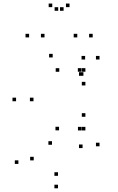

<svg xmlns="http://www.w3.org/2000/svg" viewBox="-20 -836 660 1072"><path d="M270.2 -27.7V-47.7H250.2V-27.7ZM435.2 -107.7V-127.7H415.2V-107.7ZM456.8 -107.7V-127.7H436.8V-107.7ZM456.8 -184V-204H436.8V-184ZM309.7 -108.2V-128.2H289.7V-108.2ZM167 -270.7V-290.7H147V-270.7ZM311 -435.3V-455.3H291V-435.3ZM456.8 -359V-379H436.8V-359ZM456.8 -435.5V-455.5H436.8V-435.5ZM434.7 -435.5V-455.5H414.7V-435.5ZM274.2 -515.3V-535.3H254.2V-515.3ZM69.7 -270.7V-290.7H49.7V-270.7ZM535.7 -503.7V-523.7H515.7V-503.7ZM455.3 -503.7V-523.7H435.3V-503.7ZM445.7 -412.8V-432.8H425.7V-412.8ZM441 -412.8V-432.8H421V-412.8ZM441 -9.2V-29.2H421V-9.2ZM303.8 145.7V125.7H283.8V145.7ZM168.3 59.5V39.5H148.3V59.5ZM82.7 79.2V59.2H62.7V79.2ZM303.8 215.3V195.3H283.8V215.3ZM535.7 -19.2V-39.2H515.7V-19.2ZM228.5 -627.2V-647.2H208.5V-627.2ZM335 -775.8V-795.8H315V-775.8ZM305 -775.8V-795.8H285V-775.8ZM411.5 -627.2V-647.2H391.5V-627.2ZM497.5 -627.2V-647.2H477.5V-627.2ZM368.2 -796.2V-816.2H348.2V-796.2ZM271.8 -796.2V-816.2H251.8V-796.2ZM142.5 -627.2V-647.2H122.5V-627.2Z"/></svg>

Font: Monaspace Neon Dots Var
Style: Regular
Weight: 400
Designer: Riley Cran and the Lettermatic Team
Version: Version 1.100 (Monaspace Neon Dots)